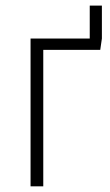

<svg xmlns="http://www.w3.org/2000/svg" viewBox="-20 -658 387 678"><path d="M296.9 -638.2H339.8V-522L334 -481.9H132.8V0H87.9V-522H296.9Z"/></svg>

Font: Fira Sans Compressed ExtraLight
Style: Regular
Weight: 250
Width: 1
Designer: Carrois Corporate & Edenspiekermann AG
Foundry: Carrois Corporate GbR & Edenspiekermann AG
Version: Version 4.203;PS 004.203;hotconv 1.0.88;makeotf.lib2.5.64775